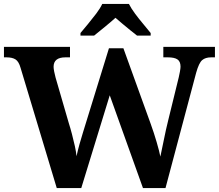

<svg xmlns="http://www.w3.org/2000/svg" viewBox="-20 -951 1107 971"><path d="M84 -608Q75 -640 58.5 -650.5Q42 -661 13 -661H0V-714H334V-661H311Q251 -661 251 -613Q251 -605 254 -589Q257 -573 261 -559L328 -328Q336 -303 344 -272.5Q352 -242 358.5 -212.5Q365 -183 367 -161Q374 -193 382 -221.5Q390 -250 399 -279L531 -707H604L742 -325Q759 -278 772.5 -231.5Q786 -185 791 -159Q799 -195 809 -245.5Q819 -296 831 -344L884 -560Q887 -572 890 -589Q893 -606 893 -614Q893 -640 877.5 -650.5Q862 -661 829 -661H806V-714H1067V-661H1048Q1019 -661 1002.5 -647Q986 -633 972 -583L817 0H703L535 -469L391 0H267ZM387 -784Q403 -803 424.5 -829Q446 -855 466.5 -882Q487 -909 497 -931H632Q643 -909 663 -882Q683 -855 705 -829Q727 -803 742 -784V-771H673Q659 -782 639 -798Q619 -814 599 -831Q579 -848 564 -861Q542 -841 509.5 -814.5Q477 -788 456 -771H387Z"/></svg>

Font: Noto Serif Vithkuqi
Style: Regular
Weight: 400
Version: Version 1.005